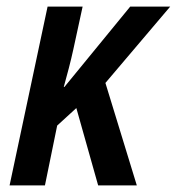

<svg xmlns="http://www.w3.org/2000/svg" viewBox="-20 -561 535 581"><path d="M9 0H116L153 -181L211 -234L277 0H394L299 -310L495 -541H374L175 -298H173C183 -334 194 -375 202 -412L230 -541H124Z"/></svg>

Font: Noto Sans Display SemiCondensed Medium
Style: Italic
Weight: 500
Width: 4
Italic angle: -12°
Designer: Monotype Design Team
Foundry: Monotype Imaging Inc.
Version: Version 1.900